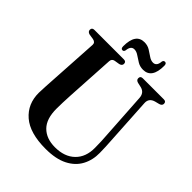

<svg xmlns="http://www.w3.org/2000/svg" viewBox="-239 -1002 1152 1152"><g transform="rotate(45 336.5 -426.0)"><path d="M548.5 -302.5 529.5 -603Q527 -643.5 490.5 -653.5L459.5 -660.5Q440.5 -665.5 440.5 -681.5Q440.5 -700 460.5 -700H639Q658.5 -700 658.5 -681.5Q658.5 -666 639 -660.5L611.5 -653.5Q569.5 -642 572.5 -600.5L590 -305.5Q591.5 -279 593 -253.8Q594.5 -228.5 594.5 -201.5Q595.5 -141 569.5 -92.5Q543.5 -44 488.5 -16Q433.5 12 347 12Q213 12 146.5 -45.5Q80 -103 80.5 -197.5Q81 -219 83 -256.2Q85 -293.5 87 -322L105.5 -629Q106.5 -650 82.5 -655L49.5 -660Q29.5 -665 29.5 -681.5Q29.5 -700 50 -700H299.5Q319.5 -700 319.5 -681.5Q319.5 -665.5 300 -660.5L266.5 -655Q246 -651 245 -629.5L227 -322.5Q224.5 -287 224 -257.5Q223.5 -228 223 -206.5Q222.5 -119 264.5 -76.8Q306.5 -34.5 380 -34.5Q461 -34.5 507.2 -79.5Q553.5 -124.5 552.5 -203Q552.5 -235 551.2 -258.2Q550 -281.5 548.5 -302.5ZM424.5 -737Q398.5 -737 377.5 -749.5Q356.5 -762 338.2 -774.8Q320 -787.5 302 -787.5Q273 -787.5 269 -746Q266 -732.5 255 -732.5Q241 -732.5 241 -753Q241 -860.5 314.5 -860.5Q341 -860.5 361.8 -847.8Q382.5 -835 400.8 -822.2Q419 -809.5 437 -809.5Q467 -809.5 470 -851.5Q473 -864.5 484.5 -864.5Q498.5 -864.5 498.5 -844Q498.5 -737 424.5 -737Z"/></g></svg>

Font: Fraunces 144pt S050 SemiBold
Style: Regular
Weight: 600
Version: Version 1.000; ttfautohint (v1.8.3)